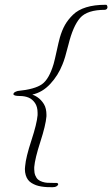

<svg xmlns="http://www.w3.org/2000/svg" viewBox="-20 -660 469 802"><path d="M115 -265Q126 -261 135 -255Q144 -249 151 -241.5Q158 -234 163.5 -225Q169 -216 171.5 -204.5Q174 -193 174 -181V-174Q171 -137 148.5 -67.5Q126 2 123 38Q123 42 123 47Q123 62 127.5 73Q132 84 139 90Q146 96 157 99.5Q168 103 177.5 103.5Q187 104 200 104Q203 104 208 104Q213 104 216 104Q223 105 223 109.5Q223 114 216.5 118Q210 122 200 122Q186 122 175.5 121.5Q165 121 152.5 119Q140 117 130.5 113.5Q121 110 112 104.5Q103 99 97 91Q91 83 87.5 71.5Q84 60 84 46Q84 43 84.5 40Q85 37 85 34Q88 -3 111 -73Q134 -143 137 -179Q137 -181 137 -182.5Q137 -184 137 -185.5Q137 -187 137 -189Q137 -214 126 -230Q115 -246 99 -252.5Q83 -259 63 -259Q36 -259 36 -267Q36 -275 54 -280Q125 -287 155 -308Q185 -329 204 -393Q209 -411 217 -448Q225 -485 230 -503Q239 -534 251.5 -556Q264 -578 285 -598.5Q306 -619 340 -629.5Q374 -640 420 -640Q421 -640 423 -640H424Q428 -638 429 -631Q429 -621 419 -619Q344 -619 314.5 -585Q285 -551 266 -474Q251 -414 241 -391Q223 -345 190 -309.5Q157 -274 115 -265Z"/></svg>

Font: Bilbo Swash Caps
Style: Regular
Weight: 400
Designer: Robert E. Leuschke
Foundry: Robert E. Leuschke
Version: Version 1.002